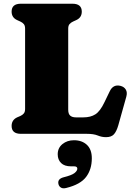

<svg xmlns="http://www.w3.org/2000/svg" viewBox="-20 -720 714 1033"><path d="M390.5 -612 373 -604Q361 -598.5 354 -590.2Q347 -582 347 -566V-130Q347 -107 357.8 -97.8Q368.5 -88.5 388.5 -88.5H428.5Q467.5 -88.5 493.2 -105Q519 -121.5 542 -170L570 -228Q588.5 -268 628.5 -258Q648 -253 657 -237.8Q666 -222.5 659.5 -199.5L616.5 -46Q607 -13 593 2.5Q579 18 550.5 18Q527.5 18 505.8 9Q484 0 447 0H92.5Q42.5 0 42.5 -42.5Q42.5 -74.5 72 -88.5L89.5 -96Q101.5 -101.5 108.2 -109.8Q115 -118 115 -134V-566Q115 -582 108.2 -590.2Q101.5 -598.5 89.5 -604L72 -612Q42.5 -625.5 42.5 -657.5Q42.5 -700 92.5 -700H369.5Q420 -700 420 -657.5Q420 -625.5 390.5 -612ZM363 175Q326.5 175 308.5 157Q290.5 139 290.5 110Q290.5 76 316 55.2Q341.5 34.5 378 34.5Q421 34.5 447.5 59.2Q474 84 474 131.5Q474 191.5 443.2 232Q412.5 272.5 337.5 291Q319 296 308.2 289.5Q297.5 283 294.5 270.5Q288 243 321.5 234Q366 223 381 211Q396 199 396 187.5Q396 175 379 175Z"/></svg>

Font: Fraunces 9pt S050 Black
Style: Regular
Weight: 900
Version: Version 1.000; ttfautohint (v1.8.3)